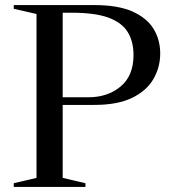

<svg xmlns="http://www.w3.org/2000/svg" viewBox="-20 -735 673 755"><path d="M34 -700.5V-715H351.5Q444 -715 500.8 -689.8Q557.5 -664.5 583.8 -621.5Q610 -578.5 610 -525Q610 -470 583 -423.8Q556 -377.5 499 -350Q442 -322.5 351.5 -322.5H226.5V-35.5L316 -14.5V0H34V-14.5L123.5 -35.5V-680ZM505 -518.5Q505 -572 482 -609.2Q459 -646.5 406 -665.8Q353 -685 262.5 -685H226.5V-352.5H327.5Q403.5 -352.5 454.2 -394.8Q505 -437 505 -518.5Z"/></svg>

Font: Newsreader Display
Style: Regular
Weight: 400
Designer: Hugues Gentile
Foundry: Production Type
Version: Version 1.001